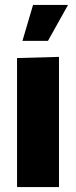

<svg xmlns="http://www.w3.org/2000/svg" viewBox="-20 -754 308 774"><path d="M48.7 0V-520L217.8 -524.7V0ZM70.5 -589.2 113.2 -734H254.2L173.3 -589.2Z"/></svg>

Font: Murecho Thin
Style: Regular
Weight: 100
Designer: Neil Summerour
Foundry: Positype
Version: Version 1.010